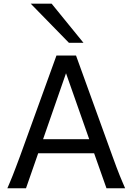

<svg xmlns="http://www.w3.org/2000/svg" viewBox="-20 -1011 721 1031"><path d="M334.5 -617.7 211.4 -263.7H459ZM19.5 0Q25.9 -14.6 32.7 -30.8Q39.6 -46.9 47.6 -67.1Q55.7 -87.4 65.4 -113.3Q75.2 -139.2 87.9 -173.3L283.2 -712.9H388.2L583.5 -173.3Q595.7 -139.2 605.5 -113.3Q615.2 -87.4 623.5 -67.1Q631.8 -46.9 638.7 -30.8Q645.5 -14.6 651.9 0H551.8L485.4 -188H185.1L119.6 0ZM257.3 -991.2 428.2 -781.2H350.1L145 -991.2Z"/></svg>

Font: Andika Am
Style: Regular
Weight: 400
Designer: Victor Gaultney, Annie Olsen, Julie Remington, Don Collingsworth, Eric Hays, Becca Hirsbrunner
Foundry: SIL International
Version: Version 5.000